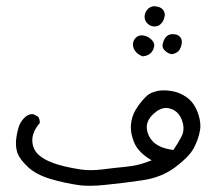

<svg xmlns="http://www.w3.org/2000/svg" viewBox="-20 -433 659 612"><path d="M86.9 -68.8Q85 -69.3 82.5 -69.3Q80.1 -69.3 76.2 -68.4Q68.4 -66.9 61.5 -61Q45.4 -46.9 39.6 -28.1Q33.7 -9.3 31.2 13.7Q30.8 19 30.8 24.4Q30.8 40 35.6 54.7Q42.5 74.2 68.6 98.9Q94.7 123.5 140.4 137.2Q186 150.9 235.4 157.7Q248.5 159.2 268.6 159.2Q288.6 159.2 316.4 156.2Q371.1 150.9 434.1 141.6Q495.1 132.8 539.1 99.6Q583 66.4 597.7 39.1Q612.3 11.2 617.2 -16.1Q618.7 -23.4 618.7 -31.7Q618.7 -51.8 609.9 -75.2Q597.7 -107.4 574.2 -123.5Q550.8 -139.6 525.4 -143.1Q513.7 -145 501.7 -145Q489.7 -145 480.7 -142.8Q471.7 -140.6 465.3 -138.2Q452.6 -132.8 442.9 -122.6Q424.8 -104 412.4 -83Q399.9 -62 397.5 -36.6Q397 -32.2 397 -27.8Q397 -5.9 406.7 19Q418 47.9 451.2 70.3L463.4 78.1L449.7 83Q417.5 95.2 381.1 98.6Q344.7 102.1 307.1 106.9Q287.6 109.4 269.5 109.4Q251.5 109.4 237.5 107.2Q223.6 105 212.4 103Q161.6 93.3 133.8 80.1Q112.8 70.3 101.1 58.6Q83 40.5 83 13.7Q83 -13.2 106.9 -41Q106.9 -41 106.9 -41.5Q106.9 -54.2 101.1 -61.5ZM447.8 -27.8Q447.8 -50.8 470.7 -71.3Q490.2 -88.9 509.8 -88.9Q516.6 -88.9 523.9 -86.4Q549.8 -78.1 560.1 -49.3Q564.9 -36.6 564.9 -23.9Q564.9 -10.3 559.1 1Q548.3 22.5 532.7 44.9L528.3 44.4Q488.3 38.6 468.3 19Q451.7 2.4 448.2 -21Q447.8 -24.4 447.8 -27.8ZM471.7 -288.6Q471.7 -297.9 462.9 -306.6Q452.1 -317.4 437.5 -319.8Q434.1 -320.3 431.6 -320.3Q420.4 -320.3 412.6 -312.5Q403.8 -303.7 403.8 -291Q403.8 -276.9 414.6 -266.1Q423.8 -256.8 435.1 -253.4Q452.1 -255.4 460.4 -263.7Q468.8 -272 471.2 -284.7Q471.7 -286.6 471.7 -288.6ZM559.6 -298.8Q559.6 -310.1 552.7 -316.4Q545.4 -324.2 530.3 -324.2Q518.1 -324.2 510 -316.2Q502 -308.1 499 -293.9Q498 -291 498 -288.1Q498 -278.8 505.4 -272Q514.6 -262.2 527.3 -260.3Q547.4 -263.2 554.7 -278.8Q557.1 -283.7 558.3 -289.6Q559.6 -295.4 559.6 -298.8ZM492.2 -356.4Q502 -365.7 504.4 -379.9Q505.4 -383.3 505.4 -385.3Q505.4 -387.2 505.1 -388.7Q504.9 -390.1 504.6 -391.8Q504.4 -393.6 503.4 -395Q498 -409.7 477.5 -412.6Q474.6 -413.1 471.7 -413.1Q457 -413.1 447.3 -399.4Q440.9 -390.6 440.9 -379.4Q440.9 -367.2 449.7 -358.4Q459.5 -348.6 472.2 -348.6Q484.9 -348.6 492.2 -356.4Z"/></svg>

Font: Bakudai
Style: ExtraLight
Weight: 200
Version: Version 1.48